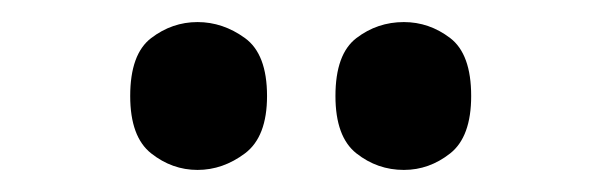

<svg xmlns="http://www.w3.org/2000/svg" viewBox="-20 -776 547 174"><path d="M346 -622Q322 -622 303 -637Q284 -652 284 -689Q284 -727 303 -741.5Q322 -756 346 -756Q369 -756 388 -741.5Q407 -727 407 -689Q407 -652 388 -637Q369 -622 346 -622ZM159 -622Q136 -622 117 -637Q98 -652 98 -689Q98 -727 117 -741.5Q136 -756 159 -756Q182 -756 202 -741.5Q222 -727 222 -689Q222 -652 202 -637Q182 -622 159 -622Z"/></svg>

Font: Noto Serif Lao Condensed ExtraBold
Style: Regular
Weight: 800
Width: 3
Designer: Monotype Design Team
Foundry: Monotype Imaging Inc.
Version: Version 2.003; ttfautohint (v1.8.4.7-5d5b)